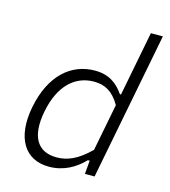

<svg xmlns="http://www.w3.org/2000/svg" viewBox="-114 -856 849 960"><g transform="rotate(15 310.0 -376.5)"><path d="M71 -254.5C39 -89 102.5 12 227.5 12C301.5 12 362 -21.5 408 -70H417.5L411.5 0H461.5L610 -765H548L483 -430H477.5C443.5 -478 402 -512 327 -512C204.5 -512 104.5 -426 71 -254.5ZM135.5 -249.5C162.5 -387.5 238 -457.5 337 -457.5C391.5 -457.5 435 -436 472 -372L424.5 -128C359.5 -64 307.5 -43 253 -43C151.5 -43 109.5 -116.5 135.5 -249.5Z"/></g></svg>

Font: Monaspace Neon ExtraLight
Style: Italic
Weight: 200
Italic angle: -11°
Designer: Riley Cran & the Lettermatic Team
Foundry: Lettermatic
Version: Version 1.200 (Monaspace Neon)